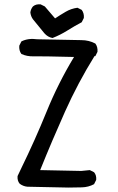

<svg xmlns="http://www.w3.org/2000/svg" viewBox="-20 -848 540 880"><path d="M293.9 11.7 105.5 7.8Q85.9 5.9 70.3 -5.9Q58.6 -19.5 60.5 -41L78.1 -78.1Q140.6 -206.1 193.4 -335.9Q246.1 -465.8 319.3 -586.9Q164.1 -590.8 133.8 -589.8Q103.5 -588.9 78.1 -600.6Q66.4 -616.2 68.4 -638.7L78.1 -658.2Q109.4 -673.8 150.4 -668L352.5 -664.1Q387.7 -664.1 417 -648.4Q428.7 -632.8 426.8 -610.4L417 -590.8H413.1Q336.9 -467.8 277.8 -335.9Q218.8 -204.1 164.1 -68.4L352.5 -64.5L391.6 -68.4L411.1 -58.6Q422.9 -44.9 420.9 -23.4L411.1 -3.9Q385.7 9.8 355.5 10.7Q325.2 11.7 293.9 11.7ZM220.7 -673.8Q199.2 -677.7 183.6 -695.3L130.9 -759.8Q121.1 -773.4 119.1 -791Q121.1 -806.6 130.9 -818.4Q144.5 -830.1 166 -828.1L185.5 -818.4L232.4 -763.7Q255.9 -779.3 280.8 -793.9Q305.7 -808.6 335 -812.5L354.5 -802.7Q366.2 -787.1 364.3 -765.6L354.5 -746.1Q321.3 -728.5 288.6 -708Q255.9 -687.5 220.7 -673.8Z"/></svg>

Font: JasonHandwriting2
Style: Regular
Weight: 400
Version: Version 1.05.10